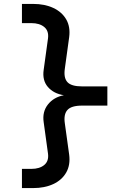

<svg xmlns="http://www.w3.org/2000/svg" viewBox="-20 -850 640 980"><path d="M92 110V12H140Q182 12 206 -8Q230 -28 225 -66L203 -226Q195 -279 224.5 -316.5Q254 -354 306 -364Q254 -372 224.5 -406Q195 -440 203 -494L225 -654Q230 -692 206 -712Q182 -732 140 -732H92V-830H149Q208 -830 252 -809.5Q296 -789 318 -751Q340 -713 333 -660L311 -500Q304 -453 324 -431Q344 -409 399 -409H528V-311H399Q344 -311 324 -288.5Q304 -266 311 -220L333 -61Q340 -8 318 30.5Q296 69 252 89.5Q208 110 149 110Z"/></svg>

Font: JetBrains Mono NL SemiBold
Style: Regular
Weight: 600
Designer: Philipp Nurullin, Konstantin Bulenkov
Foundry: JetBrains
Version: Version 2.304; ttfautohint (v1.8.4.7-5d5b)